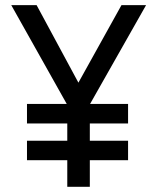

<svg xmlns="http://www.w3.org/2000/svg" viewBox="-20 -720 606 740"><path d="M327.1 -319.3Q363.3 -319.3 473.6 -319.3Q473.6 -299.8 473.6 -244.1Q436.5 -244.1 326.2 -244.1Q326.2 -227.5 326.2 -177.7Q363.3 -177.7 473.6 -177.7Q473.6 -159.2 473.6 -102.5Q436.5 -102.5 326.2 -102.5Q326.2 -77.1 326.2 0Q304.7 0 239.3 0Q239.3 -25.4 239.3 -102.5Q200.2 -102.5 84 -102.5Q84 -122.1 84 -177.7Q123 -177.7 239.3 -177.7Q239.3 -194.3 239.3 -244.1Q200.2 -244.1 84 -244.1Q84 -262.7 84 -319.3Q122.1 -319.3 237.3 -319.3Q183.6 -414.1 23.4 -700.2Q47.9 -700.2 121.1 -700.2Q161.1 -625 282.2 -401.4Q323.2 -475.6 448.2 -700.2Q471.7 -700.2 543 -700.2Q489.3 -604.5 327.1 -319.3Z"/></svg>

Font: Overpass
Style: Regular
Weight: 400
Designer: Delve Withrington, Thomas Jockin
Version: Version 3.000;DELV;Overpass; ttfautohint (v1.5)